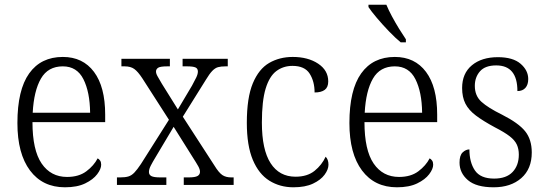

<svg xmlns="http://www.w3.org/2000/svg" viewBox="-20 -786 2323 816"><path d="M256 10Q161 10 107.5 -61.5Q54 -133 54 -263Q54 -404 104 -474Q154 -544 247 -544Q332 -544 379.5 -480.5Q427 -417 427 -299V-267H118Q118 -148 157 -91Q196 -34 265 -34Q315 -34 347 -58Q379 -82 395 -113Q401 -110 405.5 -103.5Q410 -97 410 -86Q410 -68 393 -45.5Q376 -23 342 -6.5Q308 10 256 10ZM363 -307Q362 -395 334.5 -449.5Q307 -504 247 -504Q184 -504 154 -452Q124 -400 119 -307Z M477 0V-32H490Q512 -32 525.5 -36Q539 -40 551 -52.5Q563 -65 579 -89L698 -277L585 -453Q566 -482 550.5 -493Q535 -504 510 -504H496V-536H702V-504H691Q661 -504 652 -498Q643 -492 643 -482Q643 -473 650 -461Q657 -449 668 -430L736 -321L796 -422Q807 -442 814 -456.5Q821 -471 821 -482Q821 -495 810.5 -499.5Q800 -504 775 -504H756V-536H948V-504H939Q919 -504 906.5 -500.5Q894 -497 882 -484.5Q870 -472 855 -447L757 -290L891 -83Q910 -52 925 -42Q940 -32 963 -32H973V0H761V-32H781Q809 -32 819.5 -38Q830 -44 830 -56Q830 -66 822.5 -79.5Q815 -93 797 -121L718 -247L640 -116Q629 -98 621 -82.5Q613 -67 613 -55Q613 -43 623.5 -37.5Q634 -32 662 -32H687V0Z M1227 10Q1170 10 1125 -18Q1080 -46 1054.5 -106.5Q1029 -167 1029 -264Q1029 -371 1054.5 -432Q1080 -493 1124 -518.5Q1168 -544 1224 -544Q1289 -544 1332 -515.5Q1375 -487 1375 -440Q1375 -415 1360 -404Q1345 -393 1317 -393Q1317 -440 1296 -473Q1275 -506 1223 -506Q1184 -506 1154.5 -484Q1125 -462 1109 -409.5Q1093 -357 1093 -265Q1093 -150 1130 -92.5Q1167 -35 1236 -35Q1286 -35 1317 -60Q1348 -85 1364 -120Q1376 -108 1376 -86Q1376 -66 1359.5 -43.5Q1343 -21 1310 -5.5Q1277 10 1227 10Z M1667 10Q1572 10 1518.5 -61.5Q1465 -133 1465 -263Q1465 -404 1515 -474Q1565 -544 1658 -544Q1743 -544 1790.5 -480.5Q1838 -417 1838 -299V-267H1529Q1529 -148 1568 -91Q1607 -34 1676 -34Q1726 -34 1758 -58Q1790 -82 1806 -113Q1812 -110 1816.5 -103.5Q1821 -97 1821 -86Q1821 -68 1804 -45.5Q1787 -23 1753 -6.5Q1719 10 1667 10ZM1774 -307Q1773 -395 1745.5 -449.5Q1718 -504 1658 -504Q1595 -504 1565 -452Q1535 -400 1530 -307ZM1683 -606Q1661 -624 1633.5 -652.5Q1606 -681 1581.5 -710Q1557 -739 1546 -756V-766H1622Q1631 -744 1645.5 -717Q1660 -690 1676 -664Q1692 -638 1705 -619V-606Z M2078 10Q2004 10 1968.5 -20.5Q1933 -51 1933 -95Q1933 -126 1946.5 -138.5Q1960 -151 1975 -151Q1975 -96 1998.5 -61.5Q2022 -27 2080 -27Q2132 -27 2158.5 -55Q2185 -83 2185 -129Q2185 -153 2176.5 -171.5Q2168 -190 2146 -207Q2124 -224 2083 -245Q2033 -272 2002.5 -295Q1972 -318 1958 -345.5Q1944 -373 1944 -412Q1944 -474 1985.5 -508.5Q2027 -543 2096 -543Q2160 -543 2192.5 -515Q2225 -487 2225 -450Q2225 -426 2213 -412.5Q2201 -399 2179 -399Q2179 -508 2089 -508Q2042 -508 2020 -483Q1998 -458 1998 -421Q1998 -379 2026 -353.5Q2054 -328 2113 -299Q2184 -263 2212 -228Q2240 -193 2240 -138Q2240 -68 2195.5 -29Q2151 10 2078 10Z"/></svg>

Font: Noto Serif Hebrew SemiCondensed Light
Style: Regular
Weight: 300
Width: 4
Designer: Monotype Design Team
Foundry: Monotype Imaging Inc.
Version: Version 2.004; ttfautohint (v1.8.4.7-5d5b)